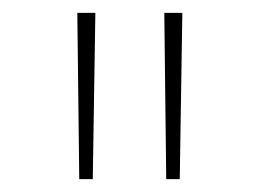

<svg xmlns="http://www.w3.org/2000/svg" viewBox="-20 -886 403 298"><path d="M103 -608 100 -866H128L124 -608ZM238 -608 235 -866H263L259 -608Z"/></svg>

Font: Noto Sans Telugu UI ExtraCondensed Thin
Style: Regular
Weight: 100
Width: 2
Designer: Jelle Bosma - Monotype Design Team
Foundry: Monotype Imaging Inc.
Version: Version 2.006; ttfautohint (v1.8.4.7-5d5b)